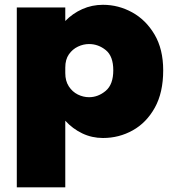

<svg xmlns="http://www.w3.org/2000/svg" viewBox="-20 -562 722 800"><path d="M50 218.5V-531H252V-474.5Q282.5 -506 322.8 -524Q363 -542 409 -542Q473.5 -542 530.8 -510.5Q588 -479 624 -418Q660 -357 660 -269Q660 -176 625 -113.2Q590 -50.5 533 -18.8Q476 13 409 13Q363 13 322.8 -6.2Q282.5 -25.5 252 -59V218.5ZM351 -378.5Q327.5 -378.5 304.8 -367.8Q282 -357 267 -335.5Q252 -314 252 -280.5V-257.5Q252 -224.5 266.8 -202Q281.5 -179.5 304.2 -168.2Q327 -157 351 -157Q389 -157 420.5 -183.5Q452 -210 452 -269Q452 -328 420.8 -353.2Q389.5 -378.5 351 -378.5Z"/></svg>

Font: Epilogue Black
Style: Regular
Weight: 900
Designer: Tyler Finck
Foundry: Etcetera Type Co
Version: Version 2.111; ttfautohint (v1.8.3)